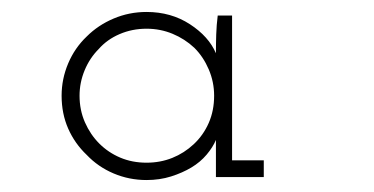

<svg xmlns="http://www.w3.org/2000/svg" viewBox="-20 -602 625 321"><path d="M421 -306V-334H368V-576H344Q342 -560 341.5 -544.5Q341 -529 341 -513Q329 -541 297.5 -561.5Q266 -582 225 -582Q196 -582 170 -571Q144 -560 125 -541Q105 -522 94 -496Q83 -470 83 -442Q83 -412 94 -387Q105 -362 125 -343Q144 -323 170 -312Q196 -301 225 -301Q247 -301 266 -307Q285 -313 300 -322Q315 -331 325.5 -343.5Q336 -356 341 -368Q341 -360 341 -352Q341 -344 341 -335V-306ZM225 -554Q248 -554 268.5 -545.5Q289 -537 305 -522Q320 -507 329 -486Q338 -465 338 -442Q338 -417 329 -396.5Q320 -376 304 -361Q288 -346 268 -338Q248 -330 225 -330Q201 -330 181 -338.5Q161 -347 146 -362Q131 -377 122 -397.5Q113 -418 113 -442Q113 -464 121.5 -484.5Q130 -505 145 -520Q159 -536 180 -545Q201 -554 225 -554Z"/></svg>

Font: Josefin Slab Thin
Style: Regular
Weight: 400
Version: Version 2.000